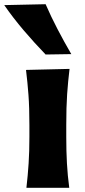

<svg xmlns="http://www.w3.org/2000/svg" viewBox="-69 -893 405 913"><path d="M56.6 0Q63.5 -59.6 67.1 -116.2Q70.8 -172.9 70.8 -242.2V-298.3Q70.8 -382.3 66.4 -441.4Q62 -500.5 54.7 -560.5L261.7 -565.4Q254.4 -504.9 250.2 -444.6Q246.1 -384.3 246.1 -298.3V-242.2Q246.1 -172.9 249.3 -116.2Q252.4 -59.6 260.3 0ZM147.9 -633.8Q93.3 -690.4 43.2 -749.3Q-6.8 -808.1 -48.8 -868.7L147.9 -873Q173.8 -813.5 204.6 -754.4Q235.4 -695.3 270 -635.7Z"/></svg>

Font: Pinar DS2-Bold
Style: Regular
Weight: 700
Designer: Amin Abedi
Version: Version 2.000